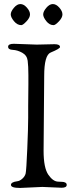

<svg xmlns="http://www.w3.org/2000/svg" viewBox="-20 -926 368 947"><path d="M33 -855C33 -845.7 38.3 -834.5 49 -821.5C59.7 -808.5 71.7 -802 85 -802C90.3 -802 98.8 -808.2 110.5 -820.5C122.2 -832.8 128 -844.3 128 -855C128 -865.7 122.8 -876.8 112.5 -888.5C102.2 -900.2 91.5 -906 80.5 -906C69.5 -906 58.8 -899.8 48.5 -887.5C38.2 -875.2 33 -864.3 33 -855ZM193 -855C193 -845.7 198.2 -834.5 208.5 -821.5C218.8 -808.5 230.7 -802 244 -802C250 -802 258.8 -808.2 270.5 -820.5C282.2 -832.8 288 -844.3 288 -855C288 -865.7 282.8 -876.8 272.5 -888.5C262.2 -900.2 251.5 -906 240.5 -906C229.5 -906 218.8 -899.8 208.5 -887.5C198.2 -875.2 193 -864.3 193 -855ZM119 -402V-345C119 -313.7 117.5 -262.5 114.5 -191.5C111.5 -120.5 108.8 -80.2 106.5 -70.5C104.2 -60.8 98.7 -52.2 90 -44.5C81.3 -36.8 73 -32.7 65 -32C44.3 -29.3 34 -23.3 34 -14C34 -4 49 1 79 1L189 -4L284 0C300.7 0 309 -4.7 309 -14C309 -19.3 306.7 -23.2 302 -25.5C297.3 -27.8 292.7 -29 288 -29L268 -30C250.7 -30 234.2 -41.3 218.5 -64C202.8 -86.7 195 -126 195 -182L198 -552C198 -620 208.7 -658.3 230 -667C260.7 -679.7 276 -688.7 276 -694C276 -703.3 267 -708 249 -708L161 -706L48 -710C29.3 -710 20 -705.2 20 -695.5C20 -685.8 27.7 -680.7 43 -680C58.3 -679.3 73.8 -674.7 89.5 -666C105.2 -657.3 114.2 -644.2 116.5 -626.5C118.8 -608.8 120 -585.3 120 -556V-510Z"/></svg>

Font: Sorts Mill Goudy
Style: Regular
Weight: 400
Version: Version 003.101